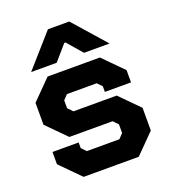

<svg xmlns="http://www.w3.org/2000/svg" viewBox="-130 -801 796 897"><g transform="rotate(-20 268.0 -352.5)"><path d="M35 -98V-159H165V-131L187 -108H349L371 -131V-174L348 -198H133L39 -293V-402L134 -498H394L491 -400V-339H361V-367L339 -390H191L169 -367V-328L192 -304H407L501 -209V-96L406 0H132ZM211 -705H317L459 -544H332L267 -619H261L196 -544H69Z"/></g></svg>

Font: Chakra Petch
Style: Bold
Weight: 700
Designer: Katatrad Aksorn Co.,Ltd.
Foundry: Cadson Demak Co.,Ltd.
Version: Version 1.000; ttfautohint (v1.6)